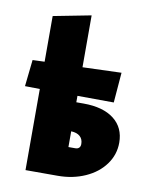

<svg xmlns="http://www.w3.org/2000/svg" viewBox="-82 -790 680 853"><g transform="rotate(10 257.5 -364.0)"><path d="M481 -192Q481 -138 449 -94Q417 -50 361 -25Q305 0 237 0H92V-366L25 -367L38 -487L92 -489V-695L262 -728V-494L437 -500L426 -364L262 -365V-336H295Q383 -336 432 -298Q481 -260 481 -192ZM316 -157Q316 -179 302 -191.5Q288 -204 262 -205V-134H293Q304 -134 310 -140Q316 -146 316 -157Z"/></g></svg>

Font: Ysabeau Heavy
Style: Regular
Weight: 800
Designer: Christian Thalmann (Catharsis Fonts)
Version: Version 0.003